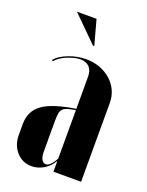

<svg xmlns="http://www.w3.org/2000/svg" viewBox="-133 -751 633 829"><g transform="rotate(20 183.5 -337.0)"><path d="M20 -148Q20 -208 65 -240.5Q110 -273 215 -289V-437Q215 -466 200 -481Q185 -496 159 -496Q145 -496 128.5 -491.5Q112 -487 96.5 -480.5Q81 -474 68.5 -465Q56 -456 49 -447L44 -451Q53 -463 68 -472.5Q83 -482 102 -489.5Q121 -497 141.5 -501Q162 -505 183 -505Q217 -505 246 -494Q275 -483 296.5 -464Q318 -445 330 -419Q342 -393 342 -363V0H215V-47H213Q198 -21 172 -5.5Q146 10 117 10Q75 10 47.5 -21Q20 -52 20 -98ZM172 -19Q193 -19 215 -60V-283Q192 -279 178.5 -275Q165 -271 157.5 -263Q150 -255 148 -241.5Q146 -228 146 -207V-66Q146 -45 153 -32Q160 -19 172 -19ZM189 -570 74 -684H164L195 -570Z"/></g></svg>

Font: Moniqa Black Display
Style: Regular
Weight: 900
Designer: Rajesh Rajput
Foundry: Rajesh Rajput
Version: Version 1.000